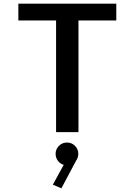

<svg xmlns="http://www.w3.org/2000/svg" viewBox="-20 -720 750 1046"><path d="M613.5 -700V-608.5H407.5V0H285.5V-608.5H80V-700ZM406.5 117.5Q406.5 139 394.5 155.5L314.5 306L268 286L327 178Q308 172.5 295.5 156Q283 139.5 283 117.5Q283 93 301 74.8Q319 56.5 345 56.5Q371 56.5 388.8 74.8Q406.5 93 406.5 117.5Z"/></svg>

Font: League Mono Medium
Style: Regular
Weight: 500
Width: 6
Designer: Tyler Finck
Foundry: The League of Moveable Type / Tyler Finck
Version: Version 2.300;RELEASE